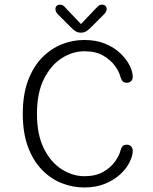

<svg xmlns="http://www.w3.org/2000/svg" viewBox="-20 -797 659 826"><path d="M342.5 9.5Q291.5 9.5 244.2 -9.5Q197 -28.5 159.5 -67.5Q122 -106.5 100 -166.2Q78 -226 78 -307.5Q78 -389 100 -448.8Q122 -508.5 159.5 -547.5Q197 -586.5 244.2 -605.8Q291.5 -625 342.5 -625Q394 -625 433 -608.8Q472 -592.5 498.2 -567.2Q524.5 -542 537.8 -515Q551 -488 551 -466.5Q551 -454.5 543.8 -447.8Q536.5 -441 526.5 -441Q514 -441 508.2 -446.8Q502.5 -452.5 498.5 -465Q493.5 -487 475.2 -512.8Q457 -538.5 424.5 -557.5Q392 -576.5 343.5 -576.5Q292.5 -576.5 245.8 -546.8Q199 -517 169 -457.2Q139 -397.5 139 -307.5Q139 -217.5 169 -157.8Q199 -98 245.8 -68.5Q292.5 -39 343.5 -39Q392 -39 424.5 -57.8Q457 -76.5 475.2 -102.5Q493.5 -128.5 498.5 -150Q502.5 -163 508.2 -168.8Q514 -174.5 526.5 -174.5Q536.5 -174.5 543.8 -167.5Q551 -160.5 551 -148.5Q551 -127 537.8 -99.8Q524.5 -72.5 498 -47.8Q471.5 -23 432.5 -6.8Q393.5 9.5 342.5 9.5ZM427.5 -735.5 371.5 -679.5Q360 -668 350.5 -662.2Q341 -656.5 328 -656.5Q315.5 -656.5 305.8 -662.2Q296 -668 285 -679.5L229 -735.5Q218.5 -746.5 218.5 -758Q218.5 -766.5 223.8 -771.8Q229 -777 237.5 -777Q246.5 -777 252.5 -772.5Q258.5 -768 266.5 -758.5L328.5 -693.5L390 -758.5Q398 -767 404.2 -772Q410.5 -777 419 -777Q428 -777 433.5 -771.8Q439 -766.5 439 -759Q439 -754 436.5 -748Q434 -742 427.5 -735.5Z"/></svg>

Font: Sono Monospace Light
Style: Regular
Weight: 300
Version: Version 2.112